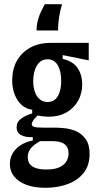

<svg xmlns="http://www.w3.org/2000/svg" viewBox="-20 -732 472 913"><path d="M196 161Q142 161 104.5 146.5Q67 132 47 107Q27 82 27 48Q27 6 56.5 -24Q86 -54 136 -64V-80Q102 -78 80.5 -89.5Q59 -101 59 -126Q59 -152 80 -167.5Q101 -183 133 -193V-210Q88 -217 63 -256.5Q38 -296 38 -350Q38 -403 60 -442.5Q82 -482 123 -505Q164 -528 220 -528H402V-445L278 -470V-452Q329 -440 350 -407Q371 -374 371 -331Q371 -288 351.5 -253Q332 -218 296 -197.5Q260 -177 211 -177Q201 -177 186.5 -178.5Q172 -180 159 -183Q143 -168 137 -158Q131 -148 131 -142Q131 -134 138 -130.5Q145 -127 157.5 -126Q170 -125 188 -125H245Q259 -125 285.5 -122.5Q312 -120 339.5 -109Q367 -98 386.5 -72Q406 -46 406 0Q406 55 377.5 90.5Q349 126 301.5 143.5Q254 161 196 161ZM200 74Q238 74 261 64Q284 54 295 36.5Q306 19 306 -2Q306 -24 297 -36Q288 -48 274.5 -53.5Q261 -59 246.5 -60Q232 -61 222 -61H171Q142 -45 127 -27.5Q112 -10 112 15Q112 36 122.5 49Q133 62 153 68Q173 74 200 74ZM207 -247Q238 -247 254.5 -274Q271 -301 271 -347Q271 -394 254.5 -422Q238 -450 206 -450Q174 -450 156 -421Q138 -392 138 -347Q138 -317 146 -294.5Q154 -272 169.5 -259.5Q185 -247 207 -247ZM275 -712Q266 -681 262 -656Q258 -631 257 -613.5Q256 -596 256 -587H154Q154 -612 160 -635Q166 -658 175.5 -678Q185 -698 193 -712Z"/></svg>

Font: Bricolage Grotesque Condensed Medium
Style: Regular
Weight: 500
Width: 3
Designer: Mathieu Triay
Foundry: Atelier Triay
Version: Version 1.000;gftools[0.9.30]